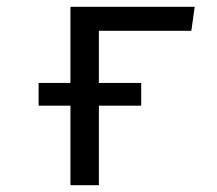

<svg xmlns="http://www.w3.org/2000/svg" viewBox="-20 -547 640 567"><path d="M545 -456H272V-302H397V-235H272V0H188V-235H94V-302H188V-527H555Z"/></svg>

Font: Fira Mono
Style: Regular
Weight: 400
Designer: Carrois Corporate & Edenspiekermann AG
Foundry: Carrois Corporate GbR & Edenspiekermann AG
Version: Version 3.206;PS 003.206;hotconv 1.0.70;makeotf.lib2.5.58329